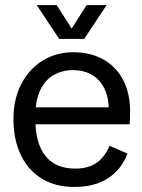

<svg xmlns="http://www.w3.org/2000/svg" viewBox="-20 -730 565 762"><path d="M275 12Q199.9 12 145.5 -21.3Q91 -54.7 62.2 -115.7Q33.4 -176.7 33.4 -257.6Q33.4 -336.6 64.4 -396.4Q95.3 -456.1 149.2 -489.4Q203 -522.7 271.4 -522.7Q338.9 -522.7 389.6 -494.4Q440.3 -466.1 468.3 -413.4Q496.3 -360.7 496.3 -288.1Q496.3 -273.3 496 -259.4Q495.7 -245.5 494.6 -236.8H82.9V-303.9H443.8L411.8 -286.4Q412.7 -339.2 395.5 -376.2Q378.3 -413.1 345.7 -432.4Q313.1 -451.7 268.7 -451.7Q228 -451.7 194 -432.7Q160 -413.8 140.3 -373.6Q120.5 -333.4 120.5 -269.4V-254.4Q120.5 -161.9 160.1 -111.4Q199.6 -60.9 278.8 -60.9Q328.8 -60.9 361.8 -82.9Q394.7 -105 415 -151.3L486.1 -120.5Q469 -76.2 439 -46.7Q408.9 -17.2 368 -2.6Q327.1 12 275 12ZM214.7 -575.6 125.6 -710H204.8L282.9 -587.6H245.8L323.9 -710H403.3L314 -575.6Z"/></svg>

Font: TikTok Sans Light
Style: Regular
Weight: 300
Version: Version 4.000